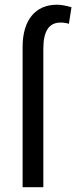

<svg xmlns="http://www.w3.org/2000/svg" viewBox="-20 -780 318 800"><path d="M74.2 0V-585.4Q74.7 -668.9 112.3 -714.6Q149.9 -760.3 217.8 -760.3Q241.2 -760.3 277.8 -750L267.1 -680.7Q252 -686 231.9 -686Q160.6 -686 160.6 -578.1V0Z"/></svg>

Font: RobotoCondensed-Regular
Style: Regular
Weight: 400
Designer: Google
Version: Version 2.001201; 2014